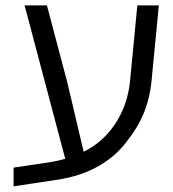

<svg xmlns="http://www.w3.org/2000/svg" viewBox="-20 -650 629 697"><path d="M29.3 26.4V-41.5L160.2 -61Q173.8 -63.5 188.2 -66.4Q202.6 -69.3 216.8 -73.7L69.3 -630.4H150.4L225.1 -347.7L283.7 -99.1Q329.6 -121.6 365.2 -158.9Q400.9 -196.3 423.3 -246.1Q445.8 -295.9 452.1 -355.5L478.5 -630.4H556.6L530.3 -357.9Q526.4 -316.9 515.9 -279.8Q505.4 -242.7 488 -209.2Q470.7 -175.8 447.3 -146Q406.7 -87.4 340.8 -48.8Q274.9 -10.3 185.5 2.9Q141.6 9.8 102.5 15.4Q63.5 21 29.3 26.4Z"/></svg>

Font: Wonky
Style: Regular
Weight: 400
Designer: Monotype Design Team
Foundry: Monotype Imaging Inc.
Version: Version 3.000